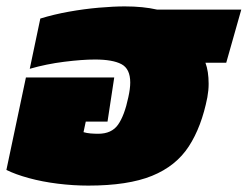

<svg xmlns="http://www.w3.org/2000/svg" viewBox="-48 -570 774 600"><path d="M228 10Q181 10 132.5 4Q84 -2 42 -13.5Q0 -25 -28 -39L33 -328H309L288 -190H220L213 -157Q223 -154 235 -153Q247 -152 259 -152Q301 -152 321 -180.5Q341 -209 353 -266Q359 -293 359 -312Q359 -355 331.5 -369.5Q304 -384 249 -384Q209 -384 153 -377Q97 -370 45 -355L78 -512Q120 -525 167.5 -533.5Q215 -542 261 -546Q307 -550 342 -550Q371 -550 396 -547.5Q421 -545 443 -540H706L659 -374H594Q604 -347 604 -308Q604 -298 603 -287.5Q602 -277 600 -266Q582 -174 542 -112.5Q502 -51 427 -20.5Q352 10 228 10Z"/></svg>

Font: Kanit Black
Style: Italic
Weight: 900
Italic angle: -12°
Designer: Katatrad Team
Foundry: CadsonDemak
Version: Version 2.000; ttfautohint (v1.8.3)